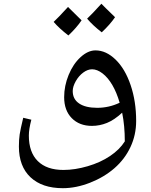

<svg xmlns="http://www.w3.org/2000/svg" viewBox="-20 -657 801 1017"><path d="M641.1 91.8Q641.1 8.8 627 -60.1Q585.4 -21.5 546.6 -5.9Q507.8 9.8 466.8 9.8Q400.4 9.8 360.1 -31.2Q319.8 -72.3 319.8 -142.1Q319.8 -202.1 343.5 -260Q367.2 -317.9 406.5 -354Q445.8 -390.1 485.8 -390.1Q542 -390.1 592.3 -341.3Q642.6 -292.5 671.9 -206.3Q701.2 -120.1 701.2 -16.1Q701.2 57.6 671.1 121.8Q641.1 186 586.2 233.9Q531.2 281.7 457 310.8Q382.8 339.8 313 339.8Q203.1 339.8 141.6 282Q80.1 224.1 80.1 119.1Q80.1 82.5 84.2 54.9Q88.4 27.3 103 -33.2L146 -22.9Q132.8 27.3 132.8 61Q132.8 149.4 180.2 196.3Q227.5 243.2 315.9 243.2Q377 243.2 444.6 223.4Q512.2 203.6 563 169.4Q613.8 135.3 641.1 91.8ZM495.1 -85.9Q557.1 -85.9 613.8 -112.8Q598.1 -167 575 -206.5Q551.8 -246.1 523.2 -268.1Q494.6 -290 467.8 -290Q444.3 -290 420.7 -272.5Q397 -254.9 381.1 -226.6Q365.2 -198.2 365.2 -174.8Q365.2 -131.8 399.2 -108.9Q433.1 -85.9 495.1 -85.9ZM412.1 -549.3Q385.3 -509.8 342.3 -469.2Q293.9 -506.3 264.2 -541Q287.1 -562 340.3 -620.1Q350.6 -608.9 412.1 -549.3ZM589.4 -565.9Q563 -527.3 519 -485.8Q473.1 -521 441.4 -558.1Q461.9 -576.7 517.1 -637.2Q527.8 -625.5 589.4 -565.9Z"/></svg>

Font: Sahl Naskh
Style: Regular
Weight: 400
Designer: Pascal Zoghbi
Version: Version 1.001